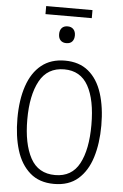

<svg xmlns="http://www.w3.org/2000/svg" viewBox="-66 -1084 732 1140"><g transform="rotate(5 300.0 -514.0)"><path d="M300 10Q212 10 156.5 -38.5Q101 -87 75.5 -170Q50 -253 50 -359Q50 -470 78 -552.5Q106 -635 162 -680Q218 -725 302 -725Q387 -725 442 -679.5Q497 -634 523.5 -551.5Q550 -469 550 -360Q550 -253 524 -169.5Q498 -86 443 -38Q388 10 300 10ZM302 -43Q401 -43 446 -127Q491 -211 491 -358Q491 -508 445 -590.5Q399 -673 302 -673Q202 -673 155.5 -587.5Q109 -502 109 -358Q109 -213 155 -128Q201 -43 302 -43ZM300 -829Q278 -829 265.5 -842Q253 -855 253 -879Q253 -902 265 -915.5Q277 -929 300 -929Q322 -929 334.5 -915.5Q347 -902 347 -879Q347 -856 335 -842.5Q323 -829 300 -829ZM162 -990V-1038H438V-990Z"/></g></svg>

Font: Noto Sans Mono Light
Style: Regular
Weight: 300
Designer: Monotype Design Team
Foundry: Monotype Imaging Inc.
Version: Version 2.014; ttfautohint (v1.8.4.7-5d5b)